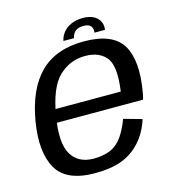

<svg xmlns="http://www.w3.org/2000/svg" viewBox="-106 -794 811 889"><g transform="rotate(-15 299.5 -349.5)"><path d="M242 4.8 253.9 -61.9Q178.1 -61.9 146.1 -117.4Q113.4 -172.1 134.4 -297.5Q156.5 -430.5 210.3 -481.3Q263.9 -531.6 335.5 -531.6Q408.9 -531.6 441.7 -483.3Q468.9 -438.3 453.2 -329.6H129.2L118.2 -266.6H543.2Q547.8 -281.7 550.6 -299Q576.7 -447.6 530.9 -523.2Q484.8 -598.3 347.1 -598.3Q213.7 -598.3 137.5 -523Q61.5 -447.8 36.2 -297.7Q12.7 -155.6 58.5 -75.1Q104 4.8 242 4.8ZM253.9 -61.9 242 4.8Q317.4 4.8 370 -14.7Q421.9 -34.1 460.6 -77.1Q498.6 -119.4 517.9 -180.5L431.1 -204.8Q415.2 -161.2 391.6 -126Q367.3 -91 332.9 -76.3Q297.4 -61.9 253.9 -61.9ZM371.4 -704.2Q339.1 -704.2 315 -693.4Q290.9 -682.6 276.1 -664.3Q261.3 -646 257.5 -624.5H308.2Q310.4 -636.9 316.8 -646.8Q323.2 -656.6 334.7 -662.3Q346.2 -667.9 365 -667.9Q382.1 -667.9 391.7 -662.4Q401.2 -656.8 404.7 -647Q408.2 -637.1 406 -624.5H456.6Q460.3 -646 451.5 -664.3Q442.7 -682.6 422.4 -693.4Q402.1 -704.2 371.4 -704.2Z"/></g></svg>

Font: Anybody Thin
Style: Italic
Weight: 100
Italic angle: -10°
Designer: Tyler Finck
Foundry: Etcetera Type Company
Version: Version 1.114;gftools[0.9.25]